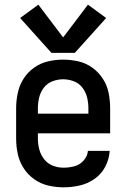

<svg xmlns="http://www.w3.org/2000/svg" viewBox="-20 -793 540 821"><path d="M200 -567H300L434 -716L356 -773L250 -633L144 -773L66 -716ZM252 8Q287 8 321.5 0Q356 -8 385 -28.5Q414 -49 430.5 -81Q447 -113 449 -148H356Q354 -125 337.5 -106.5Q321 -88 298 -82Q275 -76 252 -76Q228 -76 206 -84.5Q184 -93 169 -112Q154 -131 148 -154Q142 -177 142 -200V-223H451V-330Q451 -363 444.5 -395.5Q438 -428 420 -456Q402 -484 375 -503.5Q348 -523 315.5 -530.5Q283 -538 250 -538Q217 -538 185 -530.5Q153 -523 125.5 -503.5Q98 -484 80.5 -456Q63 -428 56 -395.5Q49 -363 49 -330V-200Q49 -167 56 -134.5Q63 -102 81 -74Q99 -46 126.5 -26.5Q154 -7 186.5 0.5Q219 8 252 8ZM142 -307V-330Q142 -353 147.5 -376Q153 -399 167.5 -418Q182 -437 204.5 -445.5Q227 -454 250 -454Q273 -454 295.5 -445.5Q318 -437 332.5 -418Q347 -399 352.5 -376Q358 -353 358 -330V-307Z"/></svg>

Font: Iosevka SS08 Medium
Style: Regular
Weight: 500
Monospace: yes
Designer: Belleve Invis
Foundry: Belleve Invis
Version: Version 3.4.3; ttfautohint (v1.8.3)